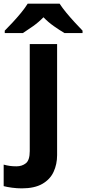

<svg xmlns="http://www.w3.org/2000/svg" viewBox="-84 -786 470 1046"><path d="M34.2 240.2Q8.8 240.2 -18.6 236.6Q-45.9 232.9 -64 228V110.8Q-45.9 115.7 -30 117.9Q-14.2 120.1 5.9 120.1Q36.1 120.1 57.1 103.3Q78.1 86.4 78.1 37.1V-545.9H227.1V59.1Q227.1 108.9 208 150.1Q189 191.4 146.5 215.8Q104 240.2 34.2 240.2ZM240.7 -766.1Q254.9 -743.7 277.6 -716.3Q300.3 -689 324.2 -663.1Q348.1 -637.2 365.7 -619.1V-606H267.1Q240.7 -621.6 209.7 -643.3Q178.7 -665 152.8 -691.9Q126.5 -665 96.7 -643.8Q66.9 -622.6 41 -606H-58.1V-619.1Q-39.6 -637.7 -15.6 -663.3Q8.3 -689 30.8 -716.3Q53.2 -743.7 66.9 -766.1Z"/></svg>

Font: Open Sans
Style: Bold
Weight: 700
Designer: Monotype Design Team
Foundry: Monotype Imaging Inc.
Version: Version 3.000; ttfautohint (v1.8.4)